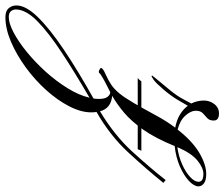

<svg xmlns="http://www.w3.org/2000/svg" viewBox="-320 -353 816 698"><g transform="rotate(90 88.0 -4.0)"><path d="M-198.7 384.3Q-221.2 384.3 -231.2 372.3Q-241.2 360.4 -241.2 344.2Q-241.2 310.1 -199.2 266.8Q-157.2 223.6 -81.1 172.4Q-4.9 121.1 97.2 64Q98.6 53.7 98.6 43.9Q98.6 22.9 91.1 13.2Q83.5 3.4 74.7 3.4H73.7Q58.6 11.2 44.9 18.1Q31.2 24.9 18.6 32.7Q7.3 39.1 5.4 42Q3.4 44.9 -0.5 44.9Q-3.4 44.9 -8.8 41.7Q-14.2 38.6 -14.2 37.1Q-14.2 34.7 -9.8 30.5Q-5.4 26.4 9.3 20Q30.8 10.3 46.6 -0.2Q62.5 -10.7 77.9 -29.3Q93.3 -47.9 112.8 -81.1Q132.3 -114.3 161.6 -168.5Q171.4 -186.5 181.9 -202.6Q192.4 -218.8 203.1 -232.9Q174.8 -238.3 155 -250.5Q135.3 -262.7 123.5 -278.8Q114.3 -262.2 100.6 -239.5Q86.9 -216.8 64 -189.9Q39.6 -161.6 28.8 -154.3Q18.1 -147 17.1 -147Q13.7 -147 13.7 -149.4Q13.7 -149.9 26.9 -165.8Q40 -181.6 53.7 -198.2Q82 -231.4 93.3 -251Q104.5 -270.5 115.2 -291.5Q104.5 -313 104.5 -337.4Q104.5 -358.4 117.4 -375.2Q130.4 -392.1 151.4 -392.1Q177.2 -392.1 177.2 -373Q177.2 -357.4 168.5 -349.6Q159.7 -341.8 150.6 -333.3Q141.6 -324.7 141.6 -307.6Q141.6 -289.6 159.4 -269.8Q177.2 -250 210 -241.7Q252 -295.4 294.7 -320.6Q337.4 -345.7 371.6 -345.7Q394.5 -345.7 405.5 -337.4Q416.5 -329.1 416.5 -317.4Q416.5 -301.8 397 -283.2Q377.4 -264.6 344.2 -250Q311 -235.4 270 -231Q241.2 -160.2 210 -116.2Q178.7 -72.3 147.7 -46.4Q116.7 -20.5 87.4 -3.9Q133.3 0.5 143.6 40.5Q231 -12.2 289.1 -75.7Q347.2 -139.2 393.6 -198.2L403.8 -189.9Q352.1 -126 292.2 -61.3Q232.4 3.4 146 53.2Q147.5 61 147.5 71.8Q147.5 109.9 125.2 152.8Q103 195.8 65.9 236.8Q28.8 277.8 -16.8 311Q-62.5 344.2 -109.6 364.3Q-156.7 384.3 -198.7 384.3ZM273.9 -240.7Q308.6 -245.6 337.2 -258.5Q365.7 -271.5 382.8 -287.6Q399.9 -303.7 399.9 -317.9Q399.9 -335.4 371.1 -335.4Q349.1 -335.4 322.5 -313.7Q295.9 -292 273.9 -240.7ZM-198.7 372.1Q-176.3 372.1 -142.8 354.5Q-109.4 336.9 -72.3 306.6Q-35.2 276.4 -0.7 238.3Q33.7 200.2 59.3 158.9Q85 117.7 94.2 78.6Q3.4 131.3 -69.1 179Q-141.6 226.6 -184.1 268.3Q-226.6 310.1 -226.6 346.7Q-226.6 356 -220.5 364Q-214.4 372.1 -198.7 372.1ZM22.5 -96.7Q26.4 -99.6 29.5 -103.3Q32.7 -106.9 34.7 -109.9H287.6Q285.2 -106.9 283.9 -103.3Q282.7 -99.6 281.7 -96.7Z"/></g></svg>

Font: Pinyon Script
Style: Regular
Weight: 400
Designer: Nicole Fally, Eben Sorkin
Foundry: Sorkin Type Co.
Version: Version 1.008; ttfautohint (v1.8.4.7-5d5b)